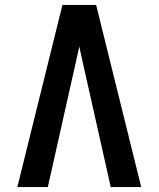

<svg xmlns="http://www.w3.org/2000/svg" viewBox="-20 -755 640 775"><path d="M50 0 232 -735H368L550 0H427L317 -490Q313 -509 308.5 -528.5Q304 -548 300 -567Q296 -548 291.5 -528.5Q287 -509 283 -490L173 0Z"/></svg>

Font: Iosevka SS04 Extended
Style: Bold
Weight: 700
Width: 7
Monospace: yes
Designer: Belleve Invis
Foundry: Belleve Invis
Version: Version 19.0.0; ttfautohint (v1.8.4)